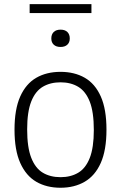

<svg xmlns="http://www.w3.org/2000/svg" viewBox="-20 -896 584 926"><path d="M272 9.5Q205 9.5 155.2 -19.2Q105.5 -48 77.8 -109.8Q50 -171.5 50 -270.5Q50 -369 77.5 -430.5Q105 -492 154.8 -520.8Q204.5 -549.5 272 -549.5Q339 -549.5 388.8 -521Q438.5 -492.5 466 -431Q493.5 -369.5 493.5 -270.5Q493.5 -172 466 -110.2Q438.5 -48.5 388.5 -19.5Q338.5 9.5 272 9.5ZM272 -41.5Q321 -41.5 357 -62.8Q393 -84 412.8 -134Q432.5 -184 432.5 -269Q432.5 -356 412.8 -406Q393 -456 357 -477.5Q321 -499 272 -499Q223 -499 186.8 -477.8Q150.5 -456.5 130.8 -406.8Q111 -357 111 -272Q111 -185 130.8 -134.8Q150.5 -84.5 186.5 -63Q222.5 -41.5 272 -41.5ZM272 -669.5Q251 -669.5 239.2 -680.5Q227.5 -691.5 227.5 -710.5Q227.5 -730.5 239.2 -741.8Q251 -753 272 -753Q293 -753 304.8 -741.8Q316.5 -730.5 316.5 -710.5Q316.5 -691.5 304.8 -680.5Q293 -669.5 272 -669.5ZM123 -833V-876H421V-833Z"/></svg>

Font: Encode Sans Condensed Thin Light
Style: Regular
Weight: 300
Version: Version 3.002